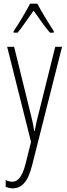

<svg xmlns="http://www.w3.org/2000/svg" viewBox="-20 -784 367 1046"><path d="M183 -764H144C121 -720 78 -648 54 -614V-606H76C102 -637 137 -690 163 -726C191 -687 224 -638 252 -606H273V-614C257 -638 208 -717 183 -764ZM19 -529 149 -11 119 110C99 186 74 206 47 206C35 206 21 202 11 197V234C24 239 35 242 49 242C97 242 132 209 155 116L318 -529H281L189 -160C182 -134 176 -109 169 -70H166C163 -89 163 -100 148 -159L57 -529Z"/></svg>

Font: Noto Sans Telugu ExtraCondensed ExtraLight
Style: Regular
Weight: 200
Width: 2
Designer: Jelle Bosma - Monotype Design Team
Foundry: Monotype Imaging Inc.
Version: Version 2.005